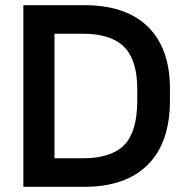

<svg xmlns="http://www.w3.org/2000/svg" viewBox="-20 -720 720 740"><path d="M70 -700H305Q466 -700 550.5 -616.5Q635 -533 635 -378V-332Q635 -171 550 -85.5Q465 0 305 0H70ZM300 -110Q409 -110 459 -161.5Q509 -213 509 -332V-378Q509 -488 458.5 -539Q408 -590 300 -590H190V-110Z"/></svg>

Font: PT Root UI Bold
Style: Regular
Weight: 700
Designer: Vitaly Kuzmin
Foundry: ParaType Ltd.
Version: Version 2.000G